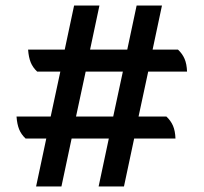

<svg xmlns="http://www.w3.org/2000/svg" viewBox="-20 -694 739 697"><path d="M391 -271 426 -434H291L256 -271ZM483 -271H584Q600 -256 608 -237.5Q616 -219 617 -191H467L430 -17H338L375 -191H240L203 -17H111L148 -191H73Q57 -206 49.5 -224.5Q42 -243 40 -271H164L199 -434H115Q99 -449 91.5 -467.5Q84 -486 82 -514H215L249 -674H341L307 -514H442L476 -674H568L534 -514H626Q642 -499 650 -480.5Q658 -462 659 -434H518Z"/></svg>

Font: Karma Variable Light
Style: Regular
Weight: 300
Designer: Joana Correia
Foundry: Indian Type Foundry
Version: Version 3.000